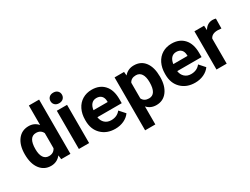

<svg xmlns="http://www.w3.org/2000/svg" viewBox="-76 -1423 2988 2298"><g transform="rotate(-30 1418.5 -273.5)"><path d="M32.2 -268.1Q32.2 -391.6 87.6 -464.8Q143.1 -538.1 239.3 -538.1Q316.4 -538.1 366.7 -480.5V-750H508.3V0H380.9L374 -56.2Q321.3 9.8 238.3 9.8Q145 9.8 88.6 -63.7Q32.2 -137.2 32.2 -268.1ZM173.3 -257.8Q173.3 -183.6 199.2 -144Q225.1 -104.5 274.4 -104.5Q339.8 -104.5 366.7 -159.7V-368.2Q340.3 -423.3 275.4 -423.3Q173.3 -423.3 173.3 -257.8Z M766.6 0H625V-528.3H766.6ZM616.7 -665Q616.7 -696.8 637.9 -717.3Q659.2 -737.8 695.8 -737.8Q731.9 -737.8 753.4 -717.3Q774.9 -696.8 774.9 -665Q774.9 -632.8 753.2 -612.3Q731.4 -591.8 695.8 -591.8Q660.2 -591.8 638.4 -612.3Q616.7 -632.8 616.7 -665Z M1126 9.8Q1009.8 9.8 936.8 -61.5Q863.8 -132.8 863.8 -251.5V-265.1Q863.8 -344.7 894.5 -407.5Q925.3 -470.2 981.7 -504.2Q1038.1 -538.1 1110.4 -538.1Q1218.8 -538.1 1281 -469.7Q1343.3 -401.4 1343.3 -275.9V-218.3H1006.8Q1013.7 -166.5 1048.1 -135.3Q1082.5 -104 1135.3 -104Q1216.8 -104 1262.7 -163.1L1332 -85.4Q1300.3 -40.5 1246.1 -15.4Q1191.9 9.8 1126 9.8ZM1109.9 -423.8Q1067.9 -423.8 1041.7 -395.5Q1015.6 -367.2 1008.3 -314.5H1204.6V-325.7Q1203.6 -372.6 1179.2 -398.2Q1154.8 -423.8 1109.9 -423.8Z M1898.9 -259.3Q1898.9 -137.2 1843.5 -63.7Q1788.1 9.8 1693.8 9.8Q1613.8 9.8 1564.5 -45.9V203.1H1423.3V-528.3H1554.2L1559.1 -476.6Q1610.4 -538.1 1692.9 -538.1Q1790.5 -538.1 1844.7 -465.8Q1898.9 -393.6 1898.9 -266.6ZM1757.8 -269.5Q1757.8 -343.3 1731.7 -383.3Q1705.6 -423.3 1655.8 -423.3Q1589.4 -423.3 1564.5 -372.6V-156.2Q1590.3 -104 1656.7 -104Q1757.8 -104 1757.8 -269.5Z M2229.5 9.8Q2113.3 9.8 2040.3 -61.5Q1967.3 -132.8 1967.3 -251.5V-265.1Q1967.3 -344.7 1998 -407.5Q2028.8 -470.2 2085.2 -504.2Q2141.6 -538.1 2213.9 -538.1Q2322.3 -538.1 2384.5 -469.7Q2446.8 -401.4 2446.8 -275.9V-218.3H2110.4Q2117.2 -166.5 2151.6 -135.3Q2186 -104 2238.8 -104Q2320.3 -104 2366.2 -163.1L2435.5 -85.4Q2403.8 -40.5 2349.6 -15.4Q2295.4 9.8 2229.5 9.8ZM2213.4 -423.8Q2171.4 -423.8 2145.3 -395.5Q2119.1 -367.2 2111.8 -314.5H2308.1V-325.7Q2307.1 -372.6 2282.7 -398.2Q2258.3 -423.8 2213.4 -423.8Z M2823.7 -396Q2794.9 -399.9 2772.9 -399.9Q2692.9 -399.9 2668 -345.7V0H2526.9V-528.3H2660.2L2664.1 -465.3Q2706.5 -538.1 2781.7 -538.1Q2805.2 -538.1 2825.7 -531.7Z"/></g></svg>

Font: RobotoInd
Style: Bold
Weight: 700
Designer: Google
Version: Version 2.001150; 2014